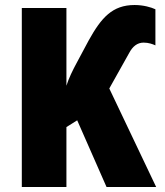

<svg xmlns="http://www.w3.org/2000/svg" viewBox="-20 -746 658 766"><path d="M517 -726C428 -726 384 -675 334 -585L288 -499C270 -466 254 -433 245 -404V-714H67V0H245V-239L288 -266L405 0H603L416 -393L495 -534C509 -561 528 -576 553 -576C573 -576 589 -570 600 -565V-709C583 -717 552 -726 517 -726Z"/></svg>

Font: Noto Sans Condensed Black
Style: Regular
Weight: 900
Width: 3
Designer: Monotype Design Team
Foundry: Monotype Imaging Inc.
Version: Version 2.013